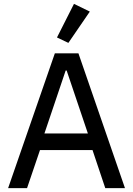

<svg xmlns="http://www.w3.org/2000/svg" viewBox="-20 -974 689 994"><path d="M445 -914 363 -954 275 -780 334 -752ZM627 0 386 -698H264L22 0H120L187 -197H459L525 0ZM435 -283H210L320 -609H325Z"/></svg>

Font: IBM Plex Thai Looped Text
Style: Regular
Weight: 450
Designer: Mike Abbink, Paul van der Laan, Pieter van Rosmalen, Ben Mitchell, Mark Frömberg
Foundry: Bold Monday
Version: Version 1.0